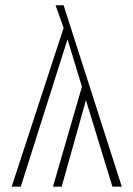

<svg xmlns="http://www.w3.org/2000/svg" viewBox="-20 -702 501 722"><path d="M438 0H402.8L303.2 -325.2L211.9 0H179.2L288.1 -376L233.9 -554.2L58.1 0H23.9L219.2 -597.2L189 -682.1H219.2Z"/></svg>

Font: Fira Sans Compressed UltraLight
Style: Regular
Weight: 200
Width: 1
Designer: Carrois Corporate & Edenspiekermann AG
Foundry: Carrois Corporate GbR & Edenspiekermann AG
Version: Version 4.203;PS 004.203;hotconv 1.0.88;makeotf.lib2.5.64775